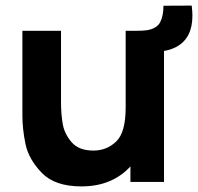

<svg xmlns="http://www.w3.org/2000/svg" viewBox="-20 -650 708 686"><path d="M665 -630Q667.5 -608.5 667.5 -594Q667.5 -514 611 -483Q591 -472 566 -468V0H446V-55.5Q415.5 -21.5 371.5 -2.8Q327.5 16 271 16Q176 16 129.2 -32.5Q82.5 -81 71.2 -135Q60 -189 60 -237V-540H198V-285Q198 -244 204 -208Q210 -172 235.8 -142Q261.5 -112 314 -112Q361 -112 395 -144.2Q429 -176.5 429 -266V-540H465Q492.5 -540 505 -542Q540.5 -548 552.2 -570.5Q564 -593 564 -629.5Z"/></svg>

Font: Hauora ExtraBold
Style: Regular
Weight: 800
Designer: Wayne Shih
Foundry: WCYS
Version: Version 1.001